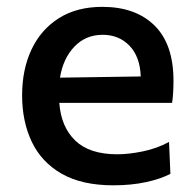

<svg xmlns="http://www.w3.org/2000/svg" viewBox="-20 -529 567 560"><path d="M310.5 11.5Q219 11.5 160 -22.2Q101 -56 72.8 -115.2Q44.5 -174.5 44.5 -251Q44.5 -326.5 72 -384.8Q99.5 -443 151.8 -476Q204 -509 278.5 -509Q375.5 -509 430.8 -454.5Q486 -400 486 -293.5Q486 -255.5 482 -229H153Q158 -159 199.5 -119Q241 -79 322 -79Q355.5 -79 396.8 -87.5Q438 -96 473 -115L477 -22Q448.5 -7 405.8 2.2Q363 11.5 310.5 11.5ZM279.5 -427.5Q230 -427.5 197 -393Q164 -358.5 155 -302.5L390.5 -306Q388.5 -363.5 357.8 -395.5Q327 -427.5 279.5 -427.5Z"/></svg>

Font: Commissioner Medium
Style: Regular
Weight: 500
Designer: Kostas Bartsokas
Foundry: Kostas Bartsokas
Version: Version 1.000; ttfautohint (v1.8.3)